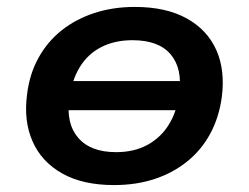

<svg xmlns="http://www.w3.org/2000/svg" viewBox="-20 -524 718 554"><path d="M309 10Q219 10 159.5 -23.5Q100 -57 74 -116Q48 -175 58 -251Q65 -310 91 -357Q117 -404 158 -436.5Q199 -469 252.5 -486.5Q306 -504 369 -504Q459 -504 518.5 -471Q578 -438 604 -380Q630 -322 620 -244Q612 -185 586.5 -138Q561 -91 520 -58Q479 -25 426 -7.5Q373 10 309 10ZM315 -85Q367 -85 405.5 -106Q444 -127 467.5 -165Q491 -203 497 -255Q507 -326 472.5 -367Q438 -408 362 -408Q311 -408 272 -388Q233 -368 210 -330Q187 -292 180 -240Q170 -168 205.5 -126.5Q241 -85 315 -85ZM140 -206 153 -290H537L524 -206Z"/></svg>

Font: Nunito Sans 10pt SemiExpanded
Style: Bold Italic
Weight: 700
Width: 6
Italic angle: -9°
Designer: Vernon Adams
Foundry: Vernon Adams
Version: Version 3.101;gftools[0.9.27]